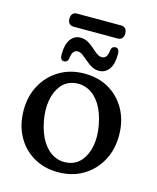

<svg xmlns="http://www.w3.org/2000/svg" viewBox="-107 -767 698 852"><g transform="rotate(15 242.0 -341.0)"><path d="M243.1 -443.9Q307.5 -443.9 356.5 -414.8Q405.4 -385.7 433 -334.7Q460.6 -283.6 460.6 -216.8Q460.6 -152.4 432.5 -101.1Q404.4 -49.8 354.8 -20.2Q305.1 9.4 240 9.4Q175.8 9.4 126.8 -19.7Q77.7 -48.8 50.1 -100Q22.5 -151.2 22.5 -217.7Q22.5 -282.6 50.6 -333.7Q78.7 -384.7 128.4 -414.3Q178 -443.9 243.1 -443.9ZM278.3 -43.5Q312.3 -50.3 334.2 -77.9Q356.2 -105.5 363.6 -147.6Q371.1 -189.6 361.4 -240.4Q351 -296.2 327.9 -332.1Q304.9 -368 273 -383Q241.2 -398.1 204.8 -391Q170.8 -384.5 148.9 -356.9Q126.9 -329.3 119.6 -287.1Q112.2 -244.9 121.7 -194.1Q132.3 -138.5 155.4 -102.5Q178.5 -66.5 210.4 -51.6Q242.2 -36.7 278.3 -43.5ZM299.5 -472.1Q280.6 -472.1 265 -481.1Q249.4 -490 236.3 -501.7Q223.1 -513.3 211.2 -522.3Q199.2 -531.2 187.4 -531.2Q174.6 -531.2 167.6 -521.1Q160.6 -511 158.3 -489.8Q154.7 -472.8 139.2 -472.8Q121.1 -472.8 121.1 -499.3Q121.1 -546.2 138.6 -569.8Q156.1 -593.4 183.9 -593.4Q203.1 -593.4 218.6 -584.5Q234 -575.5 247 -563.7Q260 -551.9 272.1 -543Q284.1 -534 296.3 -534Q309.5 -534 316.4 -544.5Q323.2 -555 325.1 -575.4Q328.9 -592.2 344.2 -592.2Q362.5 -592.2 362.5 -565.8Q362.5 -518.5 344.9 -495.3Q327.3 -472.1 299.5 -472.1ZM113.6 -662.2Q113.6 -677 120.7 -684.7Q127.8 -692.3 140.6 -692.3H342.8Q355.6 -692.3 362.8 -684.6Q370 -676.8 370 -662.2Q370 -647.5 362.8 -639.9Q355.6 -632.2 342.8 -632.2H140.6Q127.8 -632.2 120.7 -640Q113.6 -647.7 113.6 -662.2Z"/></g></svg>

Font: Fraunces 144pt S100 Black
Style: Regular
Weight: 900
Version: Version 1.000